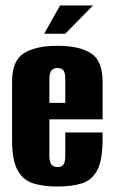

<svg xmlns="http://www.w3.org/2000/svg" viewBox="-20 -672 414 700"><path d="M190 8Q138 8 101 -3.5Q64 -15 44 -51.5Q24 -88 24 -163V-375Q24 -450 66.5 -477.5Q109 -505 190 -505Q270 -505 312 -477.5Q354 -450 354 -375V-237H160V-105Q160 -81 167.5 -72Q175 -63 190 -63Q205 -63 211.5 -72Q218 -81 218 -105V-189H354V-164Q354 -88 334.5 -51.5Q315 -15 278.5 -3.5Q242 8 190 8ZM160 -297H218V-383Q218 -406 211.5 -415Q205 -424 190 -424Q175 -424 167.5 -415Q160 -406 160 -383ZM141 -549 199 -652H319L218 -549Z"/></svg>

Font: Alumni Sans Thin ExtraBold
Style: Regular
Weight: 800
Version: Version 1.018